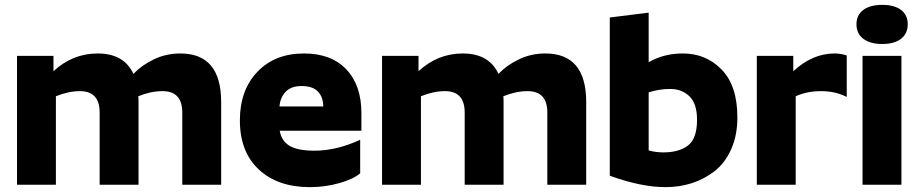

<svg xmlns="http://www.w3.org/2000/svg" viewBox="-20 -760 3785 790"><path d="M309 -385Q262 -385 210 -364V0H50V-530H200V-467Q279 -540 382 -540Q490 -540 529 -456Q562 -491 612.5 -515.5Q663 -540 722 -540Q890 -540 890 -340V0H730V-297Q730 -385 649 -385Q601 -385 549 -364Q550 -356 550 -340V0H390V-297Q390 -385 309 -385Z M1462 -47Q1434 -23 1376 -6.5Q1318 10 1255 10Q1123 10 1045 -62.5Q967 -135 967 -265Q967 -389 1039 -464.5Q1111 -540 1231 -540Q1343 -540 1405 -474.5Q1467 -409 1467 -295V-222H1131Q1138 -180 1171.5 -160Q1205 -140 1274 -140Q1365 -140 1462 -185ZM1221 -406Q1178 -406 1155.5 -382.5Q1133 -359 1130 -322H1310Q1310 -360 1288.5 -383Q1267 -406 1221 -406Z M1811 -385Q1764 -385 1712 -364V0H1552V-530H1702V-467Q1781 -540 1884 -540Q1992 -540 2031 -456Q2064 -491 2114.5 -515.5Q2165 -540 2224 -540Q2392 -540 2392 -340V0H2232V-297Q2232 -385 2151 -385Q2103 -385 2051 -364Q2052 -356 2052 -340V0H1892V-297Q1892 -385 1811 -385Z M2649 -708V-504Q2711 -540 2790 -540Q2885 -540 2949.5 -473.5Q3014 -407 3014 -277Q3014 -203 2988.5 -146Q2963 -89 2920.5 -56Q2878 -23 2827 -6.5Q2776 10 2719 10Q2618 10 2489 -37V-688ZM2710 -133Q2774 -133 2811 -161.5Q2848 -190 2848 -267Q2848 -334 2816.5 -364Q2785 -394 2738 -394Q2693 -394 2649 -380V-141Q2678 -133 2710 -133Z M3094 -530H3244V-467Q3323 -540 3414 -540Q3438 -540 3464 -532V-361Q3418 -385 3358 -385Q3301 -385 3254 -364V0H3094Z M3529 -530H3689V0H3529ZM3687.5 -600.5Q3660 -579 3610 -579Q3560 -579 3532 -600.5Q3504 -622 3504 -660Q3504 -698 3532 -719Q3560 -740 3610 -740Q3660 -740 3687.5 -719Q3715 -698 3715 -660Q3715 -622 3687.5 -600.5Z"/></svg>

Font: Roundo
Style: Bold
Weight: 700
Designer: Namrata Goyal (Gurmukhi), Shiva Nallaperumal (Latin)
Foundry: Indian Type Foundry
Version: Version 1.000;PS 1.0;hotconv 1.0.88;makeotf.lib2.5.647800